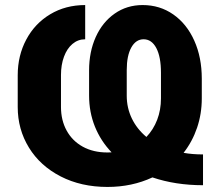

<svg xmlns="http://www.w3.org/2000/svg" viewBox="-20 -737 882 767"><path d="M588.9 -28.3Q507.3 9.8 409.2 9.8Q304.2 9.8 222.4 -32.2Q140.6 -74.2 95.7 -147.2Q50.8 -220.2 50.8 -309.6V-436.5Q50.8 -515.1 85 -579.1Q119.1 -643.1 180.4 -679.9Q241.7 -716.8 320.3 -716.8V-580.1Q291.5 -580.1 269.5 -561.5Q247.6 -543 235.6 -510.5Q223.6 -478 223.6 -437.5V-309.6Q223.6 -256.8 246.1 -215.6Q268.6 -174.3 310.5 -151.1Q352.5 -127.9 409.2 -127.9L425.8 -128.4Q382.3 -173.8 359.1 -231.4Q335.9 -289.1 335.9 -355.5V-456.1Q335.9 -529.8 362.5 -589.1Q389.2 -648.4 438 -682.6Q486.8 -716.8 549.8 -716.8Q618.7 -716.8 672.4 -679.2Q726.1 -641.6 756.1 -574.7Q786.1 -507.8 786.1 -422.9V-343.8Q786.1 -282.2 767.3 -226.8Q748.5 -171.4 713.4 -126.5Q748 -120.1 791 -120.1V2.9Q681.2 2.9 588.9 -28.3ZM564.9 -189.9Q592.8 -219.2 607.9 -258.5Q623 -297.9 623 -343.8V-446.3Q623 -509.8 604.5 -544.9Q585.9 -580.1 553.7 -580.1Q522.9 -580.1 504.6 -547.4Q486.3 -514.6 486.3 -457V-354.5Q486.3 -306.2 506.6 -263.9Q526.9 -221.7 564.9 -189.9Z"/></svg>

Font: Pretendard Std ExtraBold
Style: Regular
Weight: 800
Designer: Base glyphs from Inter by Rasmus Andersson; Hangeul glyphs from Noto Sans CJK(Source Han Sans) by Jang Soo-young and Kan
Foundry: Kil Hyung-jin
Version: Version 1.309